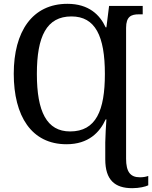

<svg xmlns="http://www.w3.org/2000/svg" viewBox="-20 -745 798 1005"><path d="M672 240C709 240 742 232 756 225V176C742 181 728 183 712 183C662 183 640 154 640 86V-599C640 -659 667 -670 707 -670H727V-714H551L537 -602H533C503 -667 445 -725 333 -725C149 -725 52 -580 52 -359C52 -137 145 10 328 10C443 10 502 -52 533 -120H537C534 -79 532 -41 531 0V89C531 197 581 240 672 240ZM347 -57C225 -57 173 -160 173 -358C173 -555 224 -659 354 -659C479 -659 529 -556 529 -358C529 -167 483 -57 347 -57Z"/></svg>

Font: Noto Serif SemiCondensed Medium
Style: Regular
Weight: 500
Width: 4
Designer: Monotype Design Team
Foundry: Monotype Imaging Inc.
Version: Version 2.014